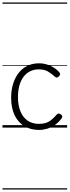

<svg xmlns="http://www.w3.org/2000/svg" viewBox="-20 -1030 562 1550"><path d="M296 19Q227 19 176.5 -11.5Q126 -42 98 -100Q70 -158 70 -241Q70 -302 85.5 -352.5Q101 -403 130 -440.5Q159 -478 201 -498.5Q243 -519 296 -519Q342 -519 386.5 -499Q431 -479 460 -445Q466 -437 465 -429.5Q464 -422 455 -413Q446 -404 438.5 -404Q431 -404 424 -410Q395 -437 366 -453.5Q337 -470 292 -470Q255 -470 224 -455Q193 -440 170.5 -410.5Q148 -381 136.5 -339.5Q125 -298 125 -245Q125 -182 144 -133.5Q163 -85 201 -57.5Q239 -30 296 -30Q327 -30 351 -38Q375 -46 396 -63.5Q417 -81 440 -107Q447 -114 455 -113.5Q463 -113 471 -107Q479 -101 482 -93.5Q485 -86 480 -79Q457 -45 426 -23Q395 -1 361 9Q327 19 296 19ZM0 490H522V500H0ZM0 -20H522V0H0ZM0 -505H522V-500H0ZM0 -1010H522V-1000H0Z"/></svg>

Font: Playwrite ES Guides
Style: Regular
Weight: 400
Designer: Veronika Burian, José Scaglione
Foundry: TypeTogether
Version: Version 1.003